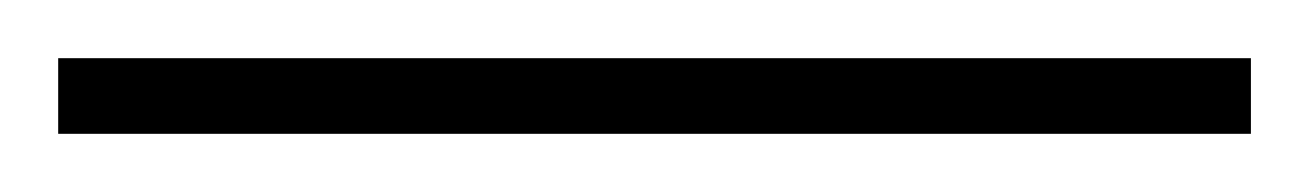

<svg xmlns="http://www.w3.org/2000/svg" viewBox="-20 78 450 66"><path d="M0 98H410V124H0Z"/></svg>

Font: Newsreader 72pt ExtraLight
Style: Regular
Weight: 275
Designer: Hugues Gentile
Foundry: Production Type
Version: Version 1.003; ttfautohint (v1.8.3)